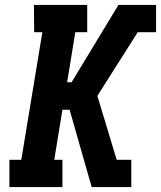

<svg xmlns="http://www.w3.org/2000/svg" viewBox="-20 -755 650 775"><path d="M18 0V-110H66L151 -625H118L117 -735H332V-625H284L251 -423H269L458 -735H610V-625H536L373 -368L451 -110H510V0H350L261 -312H232L199 -110H232V0Z"/></svg>

Font: Iosevka Etoile Extrabold
Style: Italic
Weight: 800
Italic angle: -9°
Designer: Belleve Invis
Foundry: Belleve Invis
Version: Version 22.1.2; ttfautohint (v1.8.4)